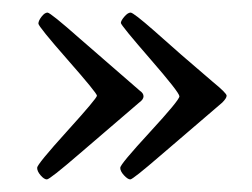

<svg xmlns="http://www.w3.org/2000/svg" viewBox="-20 -369 400 305"><path d="M44.5 -90.5C48.2 -86.2 51.5 -84 54.5 -84C57.5 -84 74.7 -97.5 106 -124.5L201 -206C205.7 -209.3 208 -212.7 208 -216C208 -219.3 206 -222.3 202 -225L107 -307.5C75.7 -335.2 58.5 -349 55.5 -349C52.5 -349 49.3 -346.8 46 -342.5C42.7 -338.2 41 -334.5 41 -331.5C41 -328.5 56.5 -309.3 87.5 -274C118.5 -238.7 134 -219.7 134 -217C134 -214.3 118.2 -195.5 86.5 -160.5C54.8 -125.5 39 -106.2 39 -102.5C39 -98.8 40.8 -94.8 44.5 -90.5ZM177 -90.5C181 -86.2 184.3 -84 187 -84C189.7 -84 205.7 -96.7 235 -122L333 -206C337.7 -210.7 340 -214.3 340 -217C340 -219.7 332.7 -227 318 -239L268 -282L225 -320C203 -339.3 190.5 -349 187.5 -349C184.5 -349 181.2 -346.8 177.5 -342.5C173.8 -338.2 172 -334.8 172 -332.5C172 -330.2 187.5 -311.2 218.5 -275.5C249.5 -239.8 265 -220 265 -216C265 -212 249.3 -193 218 -159C186.7 -125 171 -106.2 171 -102.5C171 -98.8 173 -94.8 177 -90.5Z"/></svg>

Font: Sorts Mill Goudy
Style: Regular
Weight: 400
Version: Version 003.101